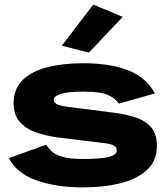

<svg xmlns="http://www.w3.org/2000/svg" viewBox="-20 -800 727 832"><path d="M338 12Q222 12 136.5 -19Q51 -50 19 -115L180 -173Q188 -160 202.5 -145.5Q217 -131 249 -121Q281 -111 342 -111Q407 -111 446.5 -119Q486 -127 486 -148Q486 -161 474.5 -168.5Q463 -176 437 -179L234 -204Q179 -211 134.5 -227Q90 -243 64.5 -273Q39 -303 39 -352Q39 -414 77.5 -452.5Q116 -491 184.5 -508.5Q253 -526 341 -526Q457 -526 536 -495Q615 -464 651 -395L495 -351Q480 -374 447.5 -388.5Q415 -403 341 -403Q277 -403 245 -393.5Q213 -384 213 -368Q213 -358 224 -350Q235 -342 275 -337L463 -313Q524 -306 568 -291Q612 -276 636 -247Q660 -218 660 -167Q660 -104 618 -64.5Q576 -25 503.5 -6.5Q431 12 338 12ZM365 -572 248 -602 384 -780 512 -727Z"/></svg>

Font: Special Gothic Expanded One
Style: Regular
Weight: 400
Designer: Alistair McCready
Foundry: Monolith
Version: Version 1.010; ttfautohint (v1.8.4.7-5d5b)